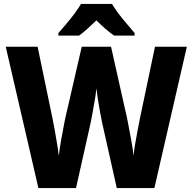

<svg xmlns="http://www.w3.org/2000/svg" viewBox="-20 -950 974 970"><path d="M924 -714 760 0H570L496 -330Q492 -350 486 -381Q480 -412 475 -445Q470 -478 467 -504Q465 -481 459.5 -448Q454 -415 448 -382.5Q442 -350 438 -330L364 0H174L9 -714H170L245 -353Q250 -330 256 -295.5Q262 -261 268 -225.5Q274 -190 277 -163Q281 -199 289 -243.5Q297 -288 305 -329Q313 -370 320 -397L393 -714H541L612 -397Q619 -369 627 -327.5Q635 -286 643 -242Q651 -198 655 -163Q657 -189 663 -224Q669 -259 675.5 -293Q682 -327 687 -352L763 -714ZM546 -930Q566 -896 599.5 -855Q633 -814 660 -783V-770H557Q535 -785 513 -804Q491 -823 467 -847Q442 -823 421 -804Q400 -785 379 -770H275V-783Q292 -802 314 -828Q336 -854 356.5 -881.5Q377 -909 389 -930Z"/></svg>

Font: Noto Sans Hebrew SemiCondensed ExtraBold
Style: Regular
Weight: 800
Width: 4
Designer: Monotype Design Team
Foundry: Monotype Imaging Inc.
Version: Version 2.004; ttfautohint (v1.8.4.7-5d5b)